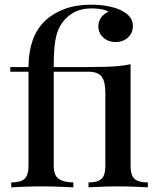

<svg xmlns="http://www.w3.org/2000/svg" viewBox="-20 -802 674 822"><path d="M370 -782Q402 -782 428.5 -778Q455 -774 476 -767Q497 -760 512 -750Q529 -740 539 -725Q549 -710 549 -691Q549 -661 528 -641.5Q507 -622 475 -622Q443 -622 422 -641.5Q401 -661 401 -690Q401 -710 412.5 -726.5Q424 -743 445 -752Q433 -759 413.5 -762.5Q394 -766 374 -766Q324 -766 290.5 -745.5Q257 -725 237 -690Q223 -665 216.5 -626.5Q210 -588 210 -515H357Q401 -515 432.5 -516Q464 -517 489.5 -519.5Q515 -522 539 -527V-93Q539 -51 556 -36Q573 -21 613 -21V0Q595 -1 559 -2.5Q523 -4 486 -4Q450 -4 413.5 -2.5Q377 -1 359 0V-21Q398 -21 414.5 -36Q431 -51 431 -93V-407Q431 -452 415.5 -473.5Q400 -495 357 -495H210V-93Q210 -50 232.5 -35.5Q255 -21 294 -21V0Q273 -1 235 -2.5Q197 -4 157 -4Q118 -4 82 -2.5Q46 -1 28 0V-21Q68 -21 85 -36Q102 -51 102 -93V-495H24V-515H102Q102 -578 119.5 -628.5Q137 -679 176 -716Q208 -745 256.5 -763.5Q305 -782 370 -782Z"/></svg>

Font: Playfair Display Medium
Style: Regular
Weight: 500
Designer: Claus Eggers Sørensen
Foundry: Claus Eggers Sørensen
Version: Version 1.203